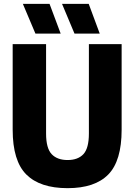

<svg xmlns="http://www.w3.org/2000/svg" viewBox="-20 -970 700 1000"><path d="M332 10Q188.5 10 117.2 -61Q46 -132 46 -294.5V-740H220V-274.5Q220 -198 249 -167.2Q278 -136.5 332 -136.5Q386 -136.5 414.5 -167.2Q443 -198 443 -274.5V-740H613.5V-294.5Q613.5 -132 543.8 -61Q474 10 332 10ZM368 -795 303 -950H442L499.5 -795ZM164.5 -795 99 -950H238L296 -795Z"/></svg>

Font: Encode Sans Cnd XBd
Style: Regular
Weight: 800
Width: 3
Designer: Multiple Designers
Foundry: Impallari Type
Version: Version 3.002; ttfautohint (v1.8.3) -l 8 -r 50 -G 200 -x 14 